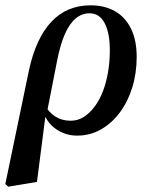

<svg xmlns="http://www.w3.org/2000/svg" viewBox="-38 -496 561 722"><path d="M-7 206 -18 196 71 -232Q97 -352 155 -414Q213 -476 303 -476Q355 -476 394 -454Q433 -432 454.5 -388.5Q476 -345 476 -282Q476 -221 459.5 -167.5Q443 -114 413 -73.5Q383 -33 342 -9.5Q301 14 252 14Q208 14 172 -11Q136 -36 121 -85L126 -106Q146 -73 170.5 -57.5Q195 -42 228 -42Q255 -42 277.5 -56.5Q300 -71 318.5 -96Q337 -121 349.5 -154Q362 -187 368.5 -226Q375 -265 375 -307Q375 -372 355.5 -409Q336 -446 299 -446Q270 -446 247 -427Q224 -408 206.5 -369Q189 -330 177 -269L138 -70L134 -69L101 188Z"/></svg>

Font: Source Serif 4 48pt SemiBold
Style: Italic
Weight: 600
Italic angle: -12°
Designer: Frank Grießhammer
Foundry: Adobe Systems Incorporated
Version: Version 4.004;hotconv 1.0.116;makeotfexe 2.5.65601